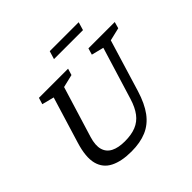

<svg xmlns="http://www.w3.org/2000/svg" viewBox="-210 -1097 1325 1325"><g transform="rotate(-45 452.5 -434.5)"><path d="M226 -260.5Q206.5 -196 218.5 -154.2Q230.5 -112.5 270 -92.2Q309.5 -72 372.5 -72Q436.5 -72 481.5 -90.2Q526.5 -108.5 556.5 -148Q586.5 -187.5 606 -250.5L723.5 -634L634 -656.5L648 -704H905L891.5 -656.5L796.5 -634L681 -254Q652 -159.5 608.8 -101.2Q565.5 -43 503.2 -16.5Q441 10 355 10Q259 10 198 -20.8Q137 -51.5 119.5 -118.5Q102 -185.5 135.5 -295L239 -634L150.5 -656.5L165 -704H449.5L435 -656.5L340.5 -634ZM427.5 -819.5 445.5 -879H728L710.5 -819.5Z"/></g></svg>

Font: Newsreader 7pt
Style: Italic
Weight: 400
Italic angle: -17°
Designer: Hugues Gentile
Foundry: Production Type
Version: Version 1.003